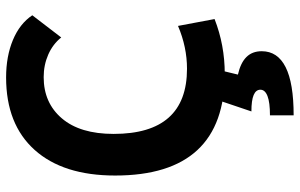

<svg xmlns="http://www.w3.org/2000/svg" viewBox="-196 -547 978 626"><g transform="rotate(-90 293.0 -234.0)"><path d="M365.2 9.8Q33.7 9.8 33.7 -347.7Q33.7 -517.1 117.2 -610.1Q200.7 -703.1 353.5 -703.1Q422.4 -703.1 475.6 -680.9Q528.8 -658.7 556.2 -617.7L483.9 -523.4Q461.9 -550.8 428 -565.7Q394 -580.6 354.5 -580.6Q270.5 -580.6 220 -521.2Q169.4 -461.9 169.4 -352.5Q169.4 -113.3 381.8 -113.3Q452.6 -113.3 521.5 -142.6L543.9 -23.4Q459 9.8 365.2 9.8ZM230 234.4V157.2Q272 157.2 292.7 149.2Q313.5 141.1 313.5 126Q313.5 111.3 296.1 104Q278.8 96.7 242.7 96.7L276.4 -2.9L375 2.4L362.8 52.7Q401.4 61.5 420.2 80.6Q439 99.6 439 130.4Q439 182.1 387 208.3Q335 234.4 230 234.4Z"/></g></svg>

Font: Cascadia Mono PL
Style: Regular
Weight: 400
Monospace: yes
Designer: Aaron Bell
Foundry: Saja Typeworks
Version: Version 2102.003